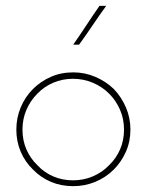

<svg xmlns="http://www.w3.org/2000/svg" viewBox="-20 -632 502 658"><path d="M370 -51Q396 -77 411.5 -112Q427 -147 427 -188Q427 -228 411.5 -264Q396 -300 370 -327Q343 -353 307 -368.5Q271 -384 231 -384Q189 -384 154 -368.5Q119 -353 93 -327Q66 -300 51 -264Q36 -228 36 -188Q36 -147 51 -112Q66 -77 93 -51Q119 -24 154 -9Q189 6 231 6Q271 6 307 -9Q343 -24 370 -51ZM108 -66Q84 -89 70.5 -120Q57 -151 57 -188Q57 -224 70.5 -255.5Q84 -287 108 -311Q131 -335 162.5 -348.5Q194 -362 230 -362Q266 -362 298 -348.5Q330 -335 354 -311Q378 -287 391.5 -255.5Q405 -224 405 -188Q405 -151 391.5 -120Q378 -89 354 -66Q330 -41 298 -27.5Q266 -14 230 -14Q194 -14 162.5 -27.5Q131 -41 108 -66ZM251 -479Q275 -512 297.5 -545.5Q320 -579 344 -612H321Q298 -579 276 -545.5Q254 -512 231 -479Z"/></svg>

Font: Josefin Slab Thin ExtraLight
Style: Regular
Weight: 250
Version: Version 2.000